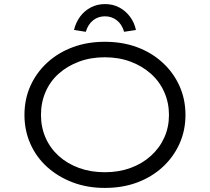

<svg xmlns="http://www.w3.org/2000/svg" viewBox="-20 -912 1030 942"><path d="M494 10Q408 10 336 -17.5Q264 -45 211 -93Q158 -141 129 -206.5Q100 -272 100 -348Q100 -425 129 -490Q158 -555 211 -604Q264 -653 336 -680Q408 -707 494 -707Q581 -707 652.5 -680.5Q724 -654 777.5 -605Q831 -556 860.5 -490.5Q890 -425 890 -348Q890 -272 860.5 -206.5Q831 -141 777.5 -92Q724 -43 652.5 -16.5Q581 10 494 10ZM494 -67Q563 -67 620.5 -88Q678 -109 720.5 -147.5Q763 -186 786 -237Q809 -288 809 -348Q809 -408 786 -460Q763 -512 720.5 -550Q678 -588 620.5 -609.5Q563 -631 494 -631Q425 -631 367.5 -609.5Q310 -588 268 -550.5Q226 -513 203.5 -461Q181 -409 181 -348Q181 -288 203.5 -236.5Q226 -185 268 -147Q310 -109 367.5 -88Q425 -67 494 -67ZM401 -756 343 -765Q352 -802 373 -830.5Q394 -859 425.5 -875.5Q457 -892 495 -892Q534 -892 565 -875.5Q596 -859 617.5 -830.5Q639 -802 647 -765L589 -756Q578 -793 553 -812.5Q528 -832 495 -832Q462 -832 437 -812.5Q412 -793 401 -756Z"/></svg>

Font: Lexend Mega Light
Style: Regular
Weight: 300
Version: Version 1.007